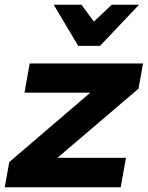

<svg xmlns="http://www.w3.org/2000/svg" viewBox="-53 -788 622 808"><path d="M530 -415 549 -521H72L50 -398H327L-14 -106L-33 0H455L477 -124H189ZM417 -768 342 -697 290 -768H173L276 -595H368L532 -768Z"/></svg>

Font: Geom Bold
Style: Bold Italic
Weight: 700
Italic angle: -10°
Version: Version 1.102